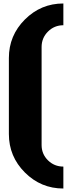

<svg xmlns="http://www.w3.org/2000/svg" viewBox="-20 -895 384 1103"><path d="M344 -875V-750Q292 -750 255.5 -713.5Q219 -677 219 -625V-62Q219 -10 255.5 26Q292 62 344 62V188Q215 188 123 96Q31 4 31 -125V-562Q31 -691 123 -783Q215 -875 344 -875Z"/></svg>

Font: CostaRica
Style: Normal
Weight: 900
Version: Version 1.3